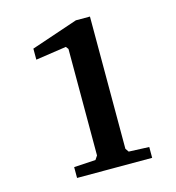

<svg xmlns="http://www.w3.org/2000/svg" viewBox="-103 -769 786 857"><g transform="rotate(-15 290.5 -340.5)"><path d="M109 -557V-608L325 -681H390V-70L401 -54L495 -50V0H148V-50L248 -56L260 -74V-566L251 -578Z"/></g></svg>

Font: Khartiya
Style: Bold
Weight: 700
Version: Version 1.0.2